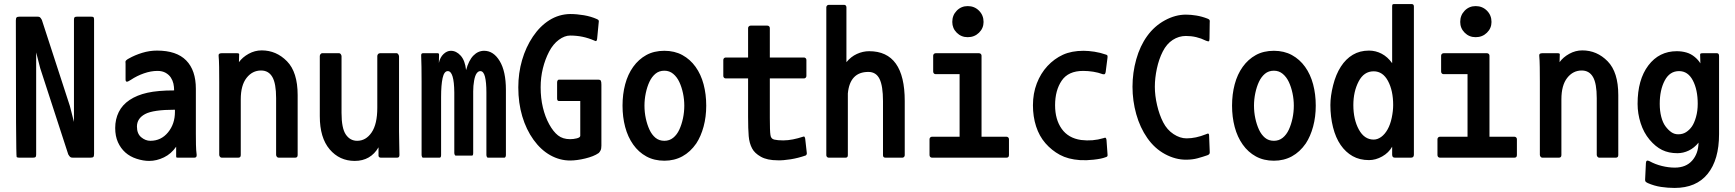

<svg xmlns="http://www.w3.org/2000/svg" viewBox="-20 -726 8540 945"><path d="M338 50Q330 50 326 47Q322 44 316 34L178 -390L158 -468V-395V34Q158 44 155 47Q152 50 142 50H74Q66 50 62 47Q58 44 58 -625Q58 -637 62 -640.5Q66 -644 77 -644H164Q172 -644 176 -641.5Q180 -639 186 -628L324 -204L344 -126V-199V-628Q344 -638 347 -641Q350 -644 360 -644H428Q438 -644 440.5 -641Q443 -638 443 -628V31Q443 43 439.5 46.5Q436 50 425 50Z M857 50Q850 50 848.5 49Q847 48 847 42V-4Q823 31 787 48.5Q751 66 714 66Q685 66 652.5 55.5Q620 45 597 24.5Q574 4 560.5 -26Q547 -56 547 -96Q547 -139 564.5 -174.5Q582 -210 618 -234Q654 -258 705.5 -269.5Q757 -281 837 -281Q837 -299 833.5 -314.5Q830 -330 821 -344Q812 -358 795.5 -367.5Q779 -377 755 -377Q723 -377 688.5 -365Q654 -353 624 -333Q609 -323 603.5 -324Q598 -325 598 -335V-413Q598 -415 597.5 -420.5Q597 -426 601 -429Q606 -434 614 -438Q644 -455 680 -466Q716 -477 753 -477Q849 -477 896.5 -428.5Q944 -380 944 -289V-69Q944 -42 944.5 -14Q945 14 948 36Q949 50 937 50ZM654 -103Q654 -68 675 -50.5Q696 -33 720 -33Q773 -33 807 -74.5Q841 -116 841 -175V-186Q734 -186 694 -164.5Q654 -143 654 -103Z M1351 50Q1346 50 1342.5 45.5Q1339 41 1339 36V-243Q1339 -315 1320.5 -347Q1302 -379 1265 -379Q1222 -379 1193.5 -342.5Q1165 -306 1165 -237V37Q1165 50 1153 50H1071Q1066 50 1062.5 45.5Q1059 41 1059 36V-323Q1059 -361 1058.5 -396Q1058 -431 1056 -451Q1054 -464 1070 -464H1148Q1159 -464 1157 -456L1156 -420Q1173 -444 1203.5 -461Q1234 -478 1268 -478Q1340 -478 1392.5 -424.5Q1445 -371 1445 -258V37Q1445 50 1433 50Z M1854 50Q1850 50 1846.5 47.5Q1843 45 1843 40V-1Q1824 32 1794.5 49Q1765 66 1726 66Q1651 66 1602.5 9Q1554 -48 1554 -154V-450Q1554 -455 1557.5 -459.5Q1561 -464 1565 -464H1650Q1654 -464 1657.5 -459Q1661 -454 1661 -449V-170Q1661 -95 1682 -64Q1703 -33 1738 -33Q1781 -33 1809 -74Q1837 -115 1837 -196V-450Q1837 -455 1840.5 -459.5Q1844 -464 1850 -464H1933Q1937 -464 1940.5 -458.5Q1944 -453 1944 -448V-79Q1944 -48 1945 -18Q1946 12 1946 37Q1946 50 1935 50Z M2381 50Q2378 50 2376 45.5Q2374 41 2374 36V-271Q2374 -321 2367 -348.5Q2360 -376 2344 -376Q2334 -376 2326 -365Q2318 -354 2313.5 -329Q2309 -304 2309 -276.5Q2309 -249 2309 -214V27Q2309 40 2303 40H2223Q2220 40 2218 35.5Q2216 31 2216 26V-271Q2215 -376 2184 -376Q2166 -376 2158.5 -342Q2151 -308 2151 -249V37Q2151 50 2144 50H2061Q2059 50 2057 45.5Q2055 41 2055 36V-323Q2055 -361 2054.5 -396Q2054 -431 2053 -451Q2052 -464 2061 -464H2135Q2141 -464 2141 -456L2140 -416Q2146 -444 2163 -460Q2180 -476 2199 -476Q2226 -476 2247.5 -452Q2269 -428 2274 -381Q2287 -429 2310 -452.5Q2333 -476 2363 -476Q2409 -476 2439.5 -425.5Q2470 -375 2470 -284V37Q2470 42 2468 46Q2466 50 2463 50Z M2927 27Q2914 36 2897.5 42.5Q2881 49 2860.5 54Q2840 59 2821 61.5Q2802 64 2786 64Q2735 64 2688.5 38Q2642 12 2606 -38Q2570 -88 2550.5 -153.5Q2531 -219 2531 -296Q2531 -366 2549.5 -430Q2568 -494 2603 -546Q2638 -598 2684.5 -627Q2731 -656 2786 -657Q2819 -657 2854 -651Q2889 -645 2918 -632Q2925 -629 2926.5 -625.5Q2928 -622 2927 -618L2919 -535Q2918 -528 2915.5 -525Q2913 -522 2906 -526Q2876 -539 2847 -545Q2818 -551 2786 -551Q2759 -551 2730.5 -530Q2702 -509 2682.5 -471.5Q2663 -434 2652 -389.5Q2641 -345 2641 -296Q2641 -243 2652 -197Q2663 -151 2683 -114.5Q2703 -78 2726.5 -59.5Q2750 -41 2786 -41Q2802 -41 2818.5 -45Q2835 -49 2836 -57V-229H2730Q2726 -229 2724 -232.5Q2722 -236 2722 -241V-320Q2722 -326 2724.5 -330Q2727 -334 2731 -334H2925Q2934 -334 2937 -329Q2940 -324 2940 -309V-9Q2940 6 2936 14Q2932 22 2927 27Z M3407 -20Q3378 22 3338.5 43.5Q3299 65 3250 65Q3200 65 3161.5 44Q3123 23 3096.5 -14.5Q3070 -52 3057 -101Q3044 -150 3044 -206Q3044 -262 3057 -311Q3070 -360 3096.5 -397Q3123 -434 3161 -455Q3199 -476 3250 -476Q3300 -476 3338.5 -455Q3377 -434 3403.5 -397Q3430 -360 3443 -311Q3456 -262 3456 -206Q3456 -151 3443 -103Q3430 -55 3407 -20ZM3250 -378Q3224 -378 3206 -363Q3188 -348 3176.5 -323.5Q3165 -299 3158.5 -268Q3152 -237 3152 -206Q3152 -174 3158.5 -143.5Q3165 -113 3176.5 -88Q3188 -63 3206 -48Q3224 -33 3250 -33Q3275 -33 3293.5 -48Q3312 -63 3323.5 -88Q3335 -113 3341.5 -143.5Q3348 -174 3348 -206Q3348 -237 3341.5 -267.5Q3335 -298 3323.5 -322.5Q3312 -347 3293.5 -362.5Q3275 -378 3250 -378Z M3946 39Q3909 52 3871.5 58Q3834 64 3808 63Q3756 63 3725 45.5Q3694 28 3682 5Q3668 -21 3665 -56Q3662 -91 3662 -151V-340H3552Q3547 -340 3543.5 -343.5Q3540 -347 3540 -352V-431Q3540 -436 3543.5 -439.5Q3547 -443 3552 -443H3662V-588Q3662 -593 3666 -596.5Q3670 -600 3675 -600H3756Q3762 -600 3765.5 -596.5Q3769 -593 3769 -588V-443H3937Q3942 -443 3945.5 -439.5Q3949 -436 3949 -431V-352Q3949 -347 3945.5 -343.5Q3942 -340 3937 -340H3769V-145Q3769 -80 3772 -62Q3774 -43 3790.5 -39Q3807 -35 3835 -35Q3858 -35 3883 -40Q3908 -45 3932 -53Q3937 -55 3939 -53.5Q3941 -52 3943 -44L3951 27Q3952 34 3946 39Z M4338 50Q4326 50 4326 38V-228Q4326 -303 4309 -337.5Q4292 -372 4254 -372Q4163 -372 4153 -266V38Q4153 50 4142 50H4058Q4054 50 4050.5 46.5Q4047 43 4047 38V-690Q4047 -695 4050.5 -698.5Q4054 -702 4058 -702H4136Q4140 -702 4143 -698.5Q4146 -695 4146 -690V-420Q4168 -447 4197.5 -460.5Q4227 -474 4258 -474Q4433 -474 4433 -229V38Q4433 43 4429.5 46.5Q4426 50 4422 50Z M4567 50Q4562 50 4558.5 46.5Q4555 43 4555 37V-41Q4555 -46 4558.5 -49.5Q4562 -53 4567 -53H4703V-361H4585Q4580 -361 4576.5 -364.5Q4573 -368 4573 -374V-452Q4573 -457 4576.5 -460.5Q4580 -464 4585 -464H4799Q4804 -464 4807.5 -460.5Q4811 -457 4811 -452V-53H4934Q4939 -53 4942.5 -49.5Q4946 -46 4946 -41V37Q4946 50 4934 50ZM4743 -543Q4711 -543 4689 -565Q4667 -587 4667 -618Q4667 -651 4689 -673.5Q4711 -696 4743 -696Q4776 -696 4798.5 -673.5Q4821 -651 4821 -618Q4821 -587 4798.5 -565Q4776 -543 4743 -543Z M5421 48Q5411 52 5396 55Q5381 58 5362 60Q5343 62 5328 62.5Q5313 63 5295 62Q5237 58 5196.5 36Q5156 14 5125.5 -21Q5095 -56 5079.5 -104Q5064 -152 5064 -208Q5064 -266 5083 -315.5Q5102 -365 5135.5 -401Q5169 -437 5211.5 -456.5Q5254 -476 5313 -476Q5337 -476 5366.5 -471.5Q5396 -467 5424 -457Q5428 -456 5430 -453.5Q5432 -451 5431 -442L5422 -372Q5421 -365 5418 -362Q5415 -359 5407 -361Q5386 -369 5361 -373Q5336 -377 5311 -377Q5238 -377 5205.5 -329Q5173 -281 5173 -208Q5173 -138 5205.5 -92Q5238 -46 5301 -37Q5358 -30 5411 -46Q5420 -50 5422.5 -47Q5425 -44 5426 -38L5431 32Q5432 39 5430.5 42.5Q5429 46 5421 48Z M5923 38Q5900 46 5874.5 53Q5849 60 5817 60Q5765 60 5714 32.5Q5663 5 5627 -46.5Q5591 -98 5572.5 -164Q5554 -230 5554 -299Q5554 -368 5572.5 -434Q5591 -500 5626.5 -549Q5662 -598 5713.5 -626Q5765 -654 5817 -654Q5841 -654 5868.5 -649.5Q5896 -645 5924 -634Q5932 -631 5933.5 -627Q5935 -623 5934 -613L5933 -537Q5933 -523 5929 -522.5Q5925 -522 5915 -526Q5869 -549 5817 -549Q5782 -549 5752 -529.5Q5722 -510 5703 -472.5Q5684 -435 5674 -388.5Q5664 -342 5664 -299Q5664 -256 5675 -208.5Q5686 -161 5705 -124Q5724 -87 5756 -66Q5788 -45 5820 -45Q5843 -45 5866.5 -50Q5890 -55 5915 -65Q5925 -70 5928 -68Q5931 -66 5931 -60L5934 17Q5935 26 5933 30.5Q5931 35 5923 38Z M6407 -20Q6378 22 6338.5 43.5Q6299 65 6250 65Q6200 65 6161.5 44Q6123 23 6096.5 -14.5Q6070 -52 6057 -101Q6044 -150 6044 -206Q6044 -262 6057 -311Q6070 -360 6096.5 -397Q6123 -434 6161 -455Q6199 -476 6250 -476Q6300 -476 6338.5 -455Q6377 -434 6403.5 -397Q6430 -360 6443 -311Q6456 -262 6456 -206Q6456 -151 6443 -103Q6430 -55 6407 -20ZM6250 -378Q6224 -378 6206 -363Q6188 -348 6176.5 -323.5Q6165 -299 6158.5 -268Q6152 -237 6152 -206Q6152 -174 6158.5 -143.5Q6165 -113 6176.5 -88Q6188 -63 6206 -48Q6224 -33 6250 -33Q6275 -33 6293.5 -48Q6312 -63 6323.5 -88Q6335 -113 6341.5 -143.5Q6348 -174 6348 -206Q6348 -237 6341.5 -267.5Q6335 -298 6323.5 -322.5Q6312 -347 6293.5 -362.5Q6275 -378 6250 -378Z M6718 62Q6672 62 6637.5 42.5Q6603 23 6578.5 -12.5Q6554 -48 6541 -99.5Q6528 -151 6528 -209Q6528 -253 6541.5 -306.5Q6555 -360 6579.5 -398Q6604 -436 6638.5 -456.5Q6673 -477 6718 -477Q6751 -477 6780.5 -461.5Q6810 -446 6832 -415V-694Q6832 -702 6834 -704Q6836 -706 6842 -706H6928Q6939 -706 6939 -694V35Q6939 50 6925 50H6845Q6832 50 6832 35V-4Q6815 26 6783 44Q6751 62 6718 62ZM6741 -375Q6693 -375 6667 -325Q6641 -275 6641 -209Q6641 -138 6668 -88.5Q6695 -39 6741 -39Q6760 -39 6778 -52Q6796 -65 6809.5 -89Q6823 -113 6830 -146.5Q6837 -180 6837 -209Q6837 -280 6811.5 -327.5Q6786 -375 6741 -375Z M7067 50Q7062 50 7058.5 46.5Q7055 43 7055 37V-41Q7055 -46 7058.5 -49.5Q7062 -53 7067 -53H7203V-361H7085Q7080 -361 7076.5 -364.5Q7073 -368 7073 -374V-452Q7073 -457 7076.5 -460.5Q7080 -464 7085 -464H7299Q7304 -464 7307.5 -460.5Q7311 -457 7311 -452V-53H7434Q7439 -53 7442.5 -49.5Q7446 -46 7446 -41V37Q7446 50 7434 50ZM7243 -543Q7211 -543 7189 -565Q7167 -587 7167 -618Q7167 -651 7189 -673.5Q7211 -696 7243 -696Q7276 -696 7298.5 -673.5Q7321 -651 7321 -618Q7321 -587 7298.5 -565Q7276 -543 7243 -543Z M7851 50Q7846 50 7842.5 45.5Q7839 41 7839 36V-243Q7839 -315 7820.5 -347Q7802 -379 7765 -379Q7722 -379 7693.5 -342.5Q7665 -306 7665 -237V37Q7665 50 7653 50H7571Q7566 50 7562.5 45.5Q7559 41 7559 36V-323Q7559 -361 7558.5 -396Q7558 -431 7556 -451Q7554 -464 7570 -464H7648Q7659 -464 7657 -456L7656 -420Q7673 -444 7703.5 -461Q7734 -478 7768 -478Q7840 -478 7892.5 -424.5Q7945 -371 7945 -258V37Q7945 50 7933 50Z M8222 199Q8189 199 8155.5 194Q8122 189 8090 175Q8082 171 8079.5 168Q8077 165 8077 159L8081 76Q8082 59 8098 67Q8127 83 8160 91Q8193 99 8223 99Q8278 99 8308.5 64.5Q8339 30 8340 -24Q8319 2 8292 15Q8265 28 8236 28Q8193 28 8160.5 12Q8128 -4 8099 -38.5Q8070 -73 8055 -120Q8040 -167 8040 -215Q8040 -334 8093 -404Q8146 -474 8233 -474Q8258 -474 8280.5 -467.5Q8303 -461 8321.5 -445.5Q8340 -430 8349 -414L8348 -451Q8347 -459 8349 -461.5Q8351 -464 8359 -464H8431Q8441 -464 8441 -450V-66Q8441 60 8385 129.5Q8329 199 8222 199ZM8244 -376Q8198 -376 8173.5 -329.5Q8149 -283 8149 -215Q8149 -180 8156.5 -151Q8164 -122 8177.5 -104Q8191 -86 8206 -75.5Q8221 -65 8240 -65Q8262 -65 8278.5 -75.5Q8295 -86 8307 -103Q8319 -120 8327.5 -150Q8336 -180 8336 -215Q8336 -284 8312 -330Q8288 -376 8244 -376Z"/></svg>

Font: NanumGothicCoding
Style: Bold
Weight: 700
Monospace: yes
Designer: Kwon Bruce; Nicolas Noh; Sung-woo Choi; Go-un Cha; Soo-hyun Park;
Foundry: NHN Corporation
Version: Version 2.000;PS 1;hotconv 1.0.49;makeotf.lib2.0.14853